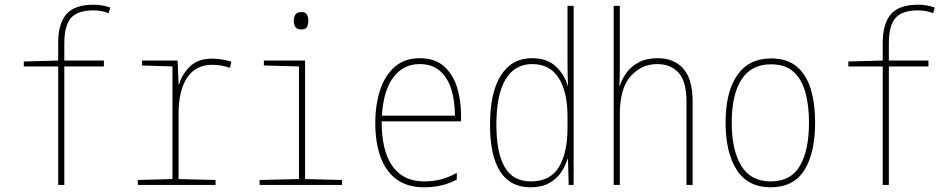

<svg xmlns="http://www.w3.org/2000/svg" viewBox="-20 -785 4040 815"><path d="M227 0V-503H81V-524L227 -528V-604Q227 -684 261.5 -724.5Q296 -765 378 -765Q399 -765 416 -761.5Q433 -758 448 -753L441 -729Q411 -741 377 -741Q309 -741 281 -708.5Q253 -676 253 -601V-528H421V-503H253V0Z M565 0V-21L712 -25V-503L583 -507V-528H734L738 -427H740Q753 -470 786.5 -503Q820 -536 881 -536Q902 -536 925 -532Q948 -528 962 -523L956 -497Q920 -510 881 -510Q811 -510 774.5 -455.5Q738 -401 738 -303V-25L895 -21V0Z M1259 -660Q1240 -660 1233.5 -671Q1227 -682 1227 -697Q1227 -711 1233.5 -722.5Q1240 -734 1259 -734Q1277 -734 1283 -722.5Q1289 -711 1289 -697Q1289 -684 1284 -672Q1279 -660 1259 -660ZM1082 0V-21L1249 -25V-503L1100 -507V-528H1275V-25L1432 -21V0Z M1780 10Q1709 10 1663 -24Q1617 -58 1595 -119.5Q1573 -181 1573 -262Q1573 -341 1593.5 -403Q1614 -465 1656 -501.5Q1698 -538 1761 -538Q1825 -538 1863.5 -504.5Q1902 -471 1919.5 -416Q1937 -361 1937 -296V-270H1600Q1600 -144 1646 -79.5Q1692 -15 1780 -15Q1819 -15 1851.5 -23.5Q1884 -32 1919 -51V-23Q1890 -7 1855.5 1.5Q1821 10 1780 10ZM1911 -294Q1911 -357 1895.5 -406.5Q1880 -456 1847 -484.5Q1814 -513 1761 -513Q1693 -513 1650.5 -458Q1608 -403 1601 -294Z M2232 10Q2145 10 2102.5 -58Q2060 -126 2060 -255Q2060 -393 2106.5 -465.5Q2153 -538 2238 -538Q2303 -538 2340 -502.5Q2377 -467 2389 -422H2391Q2390 -448 2389.5 -472Q2389 -496 2389 -520V-760H2415V0H2394L2391 -110H2389Q2380 -80 2361 -52.5Q2342 -25 2310.5 -7.5Q2279 10 2232 10ZM2233 -15Q2316 -15 2352.5 -76Q2389 -137 2389 -242V-291Q2389 -395 2351.5 -454Q2314 -513 2239 -513Q2165 -513 2126 -448Q2087 -383 2087 -255Q2087 -138 2122 -76.5Q2157 -15 2233 -15Z M2585 0V-760H2611V-494Q2611 -472 2610.5 -456Q2610 -440 2609 -421H2611Q2620 -450 2639.5 -476.5Q2659 -503 2691.5 -520.5Q2724 -538 2771 -538Q2842 -538 2881 -493Q2920 -448 2920 -356V0H2894V-353Q2894 -439 2860.5 -476Q2827 -513 2770 -513Q2703 -513 2657 -461.5Q2611 -410 2611 -300V0Z M3251 10Q3155 10 3107.5 -63.5Q3060 -137 3060 -265Q3060 -395 3109.5 -466Q3159 -537 3253 -537Q3321 -537 3362 -502.5Q3403 -468 3421.5 -406.5Q3440 -345 3440 -264Q3440 -136 3394.5 -63Q3349 10 3251 10ZM3251 -15Q3337 -15 3375.5 -81Q3414 -147 3414 -265Q3414 -338 3398.5 -393.5Q3383 -449 3348 -480.5Q3313 -512 3253 -512Q3169 -512 3127.5 -447.5Q3086 -383 3086 -265Q3086 -149 3126 -82Q3166 -15 3251 -15Z M3727 0V-503H3581V-524L3727 -528V-604Q3727 -684 3761.5 -724.5Q3796 -765 3878 -765Q3899 -765 3916 -761.5Q3933 -758 3948 -753L3941 -729Q3911 -741 3877 -741Q3809 -741 3781 -708.5Q3753 -676 3753 -601V-528H3921V-503H3753V0Z"/></svg>

Font: Noto Sans Mono ExtraCondensed Thin
Style: Regular
Weight: 100
Width: 2
Designer: Monotype Design Team
Foundry: Monotype Imaging Inc.
Version: Version 2.014; ttfautohint (v1.8.4.7-5d5b)